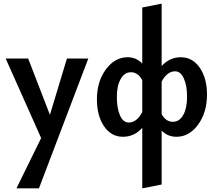

<svg xmlns="http://www.w3.org/2000/svg" viewBox="-20 -741 1188 1050"><path d="M346 -421H463L193 289H70L205 14L11 -421H134L253 -113Z M969 -428Q1033 -428 1072.5 -370.5Q1112 -313 1112 -224Q1112 -126 1063.5 -59.5Q1015 7 945 7Q896 7 864 -27V268L758 289V-42Q715 7 652 7Q588 7 549 -50.5Q510 -108 510 -198Q510 -295 559 -361.5Q608 -428 678 -428Q726 -428 758 -393V-700L864 -721V-380Q908 -428 969 -428ZM926 -75Q961 -75 982 -112Q1003 -149 1003 -213Q1003 -272 985.5 -311.5Q968 -351 938 -351Q894 -351 864 -295V-117Q886 -75 926 -75ZM684 -71Q728 -71 758 -128V-303Q734 -346 696 -346Q661 -346 640 -309Q619 -272 619 -211Q619 -150 636 -110.5Q653 -71 684 -71Z"/></svg>

Font: EauTest
Style: Bold
Weight: 700
Designer: Christian Thalmann (Catharsis Fonts)
Version: Version 0.001;PS 000.001;hotconv 1.0.88;makeotf.lib2.5.64775